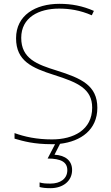

<svg xmlns="http://www.w3.org/2000/svg" viewBox="-20 -744 583 1004"><path d="M357 145C357 97 323 68 265 65L294 8C404 -5 489 -66 489 -180C489 -298 404 -335 277 -375C174 -407 91 -437 91 -546C91 -653 183 -699 289 -699C342 -699 398 -691 460 -664L471 -687C412 -713 354 -724 291 -724C165 -724 64 -664 64 -544C64 -425 147 -389 263 -352C386 -313 462 -280 462 -181C462 -65 365 -15 252 -15C171 -15 109 -29 56 -48V-19C104 -5 158 10 250 10C256 10 262 10 268 10L229 85C300 85 332 104 332 146C332 191 295 216 244 216C219 216 204 215 187 210V234C202 238 219 240 244 240C309 240 357 203 357 145Z"/></svg>

Font: Noto Sans Malayalam Thin
Style: Regular
Weight: 100
Designer: Jelle Bosma - Monotype Design Team
Foundry: Monotype Imaging Inc.
Version: Version 2.104